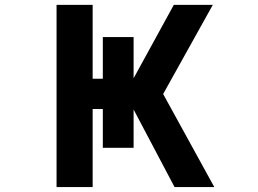

<svg xmlns="http://www.w3.org/2000/svg" viewBox="-20 -752 1040 774"><path d="M208 -732.4H353.5V-434.6H394.5V-602.5H518.6V-436.5L680.7 -732.4H837.9L637.7 -373L843.8 2H683.6L518.6 -310.5V-156.2H394.5V-312.5H353.5V2H208Z"/></svg>

Font: Gen Shin Gothic Monospace Bold
Style: Bold
Weight: 700
Designer: [Source Han Sans]
Ryoko NISHIZUKA  (kana & ideographs); Paul D. Hunt (Latin, Greek & Cyrillic); Wenlong ZHANG  (bopomofo
Version: Version 1.002.20150607